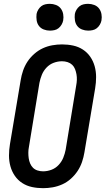

<svg xmlns="http://www.w3.org/2000/svg" viewBox="-20 -975 552 1003"><path d="M205 8Q175 8 147 2Q119 -4 96 -19Q73 -34 57.5 -56.5Q42 -79 34.5 -106Q27 -133 27 -162.5Q27 -192 32 -222L88 -556Q92 -581 100.5 -606Q109 -631 123.5 -653Q138 -675 159 -693.5Q180 -712 204 -723Q228 -734 253.5 -738.5Q279 -743 304 -743Q334 -743 362 -737Q390 -731 413 -716Q436 -701 451.5 -678.5Q467 -656 474.5 -629Q482 -602 482 -572.5Q482 -543 477 -513L421 -179Q417 -154 408.5 -129Q400 -104 385.5 -82Q371 -60 350.5 -41.5Q330 -23 305.5 -12Q281 -1 255.5 3.5Q230 8 205 8ZM205 -80Q227 -80 248.5 -88Q270 -96 286 -113Q302 -130 310.5 -151Q319 -172 323 -193L378 -528Q381 -543 381.5 -558Q382 -573 379.5 -587Q377 -601 372 -614Q367 -627 357 -636.5Q347 -646 333 -650.5Q319 -655 304 -655Q282 -655 260.5 -647Q239 -639 223 -622Q207 -605 198.5 -584Q190 -563 186 -542L131 -207Q128 -192 128 -177Q128 -162 130 -148Q132 -134 137.5 -121Q143 -108 152.5 -98.5Q162 -89 176 -84.5Q190 -80 205 -80ZM441 -815Q424 -815 408.5 -821Q393 -827 383.5 -839.5Q374 -852 371.5 -868.5Q369 -885 371 -902Q373 -913 379.5 -924Q386 -935 395.5 -942.5Q405 -950 417 -952.5Q429 -955 440 -955Q457 -955 472.5 -949Q488 -943 497.5 -930.5Q507 -918 510 -901.5Q513 -885 510 -868Q508 -857 501.5 -846Q495 -835 485.5 -827.5Q476 -820 464 -817.5Q452 -815 441 -815ZM241 -815Q224 -815 208.5 -821Q193 -827 183.5 -839.5Q174 -852 171.5 -868.5Q169 -885 171 -902Q173 -913 179.5 -924Q186 -935 195.5 -942.5Q205 -950 217 -952.5Q229 -955 240 -955Q257 -955 272.5 -949Q288 -943 297.5 -930.5Q307 -918 310 -901.5Q313 -885 310 -868Q308 -857 301.5 -846Q295 -835 285.5 -827.5Q276 -820 264 -817.5Q252 -815 241 -815Z"/></svg>

Font: Iosevka Term Curly Semibold
Style: Italic
Weight: 600
Italic angle: -9°
Designer: Belleve Invis
Foundry: Belleve Invis
Version: Version 32.3.0